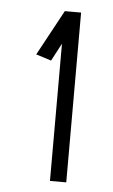

<svg xmlns="http://www.w3.org/2000/svg" viewBox="-43 -763 326 552"><g transform="rotate(5 120.5 -487.0)"><path d="M122 -732H169V-242H122V-638L95 -587L51 -601Z"/></g></svg>

Font: Mixer
Style: Regular
Weight: 400
Version: Version 1.0